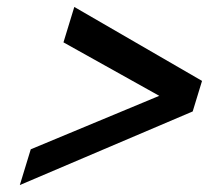

<svg xmlns="http://www.w3.org/2000/svg" viewBox="-20 -612 639 553"><path d="M438.7 -336 68.6 -182 37.1 -79 535 -291 561.9 -379 194 -592 162.8 -490Z"/></svg>

Font: Din Kursivschrift
Style: Eng
Weight: 400
Version: Version 1.089